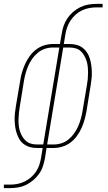

<svg xmlns="http://www.w3.org/2000/svg" viewBox="-38 -755 558 990"><path d="M-18 215V197H13Q32 197 51 193.5Q70 190 88 181.5Q106 173 121.5 159.5Q137 146 148 129.5Q159 113 165 94.5Q171 76 174 57L182 8H152Q133 8 116.5 3.5Q100 -1 86 -11Q72 -21 63 -35.5Q54 -50 48.5 -66.5Q43 -83 40.5 -100.5Q38 -118 37.5 -135.5Q37 -153 39 -171.5Q41 -190 44 -208L66 -338Q69 -360 75.5 -382Q82 -404 91.5 -425Q101 -446 115 -465.5Q129 -485 148 -499.5Q167 -514 189.5 -521Q212 -528 234 -528H271L280 -580Q283 -601 290 -621.5Q297 -642 309.5 -660.5Q322 -679 339.5 -694Q357 -709 377 -718.5Q397 -728 418 -731.5Q439 -735 460 -735H491V-717H460Q441 -717 422 -713.5Q403 -710 385 -701.5Q367 -693 352 -679.5Q337 -666 326 -649.5Q315 -633 308.5 -614.5Q302 -596 299 -577L291 -528H321Q340 -528 357 -523.5Q374 -519 387.5 -509Q401 -499 410.5 -484.5Q420 -470 425 -453.5Q430 -437 432.5 -419.5Q435 -402 435.5 -384.5Q436 -367 434 -348.5Q432 -330 429 -312L408 -182Q404 -160 398 -138Q392 -116 382.5 -95Q373 -74 359 -54.5Q345 -35 326 -20.5Q307 -6 284 1Q261 8 239 8H202L194 60Q190 81 183.5 101.5Q177 122 164 140.5Q151 159 133.5 174Q116 189 96 198.5Q76 208 55 211.5Q34 215 13 215ZM152 -10H185L268 -510H234Q214 -510 194 -503.5Q174 -497 157 -483Q140 -469 127.5 -451Q115 -433 107 -414Q99 -395 93.5 -375Q88 -355 85 -335L64 -205Q61 -189 59.5 -173Q58 -157 57.5 -141Q57 -125 58.5 -109.5Q60 -94 64.5 -79.5Q69 -65 76.5 -52Q84 -39 95 -29Q106 -19 121 -14.5Q136 -10 152 -10ZM205 -10H239Q259 -10 279.5 -16.5Q300 -23 316.5 -37Q333 -51 345.5 -69Q358 -87 366 -106Q374 -125 379.5 -145Q385 -165 388 -185L410 -315Q413 -331 414.5 -347Q416 -363 416 -379Q416 -395 414.5 -410.5Q413 -426 408.5 -440.5Q404 -455 396.5 -468Q389 -481 378.5 -491Q368 -501 352.5 -505.5Q337 -510 321 -510H288Z"/></svg>

Font: Iosevka Curly Slab Thin
Style: Italic
Weight: 100
Italic angle: -9°
Monospace: yes
Designer: Belleve Invis
Foundry: Belleve Invis
Version: Version 22.1.2; ttfautohint (v1.8.4)